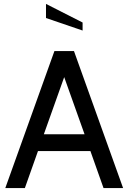

<svg xmlns="http://www.w3.org/2000/svg" viewBox="-20 -961 656 981"><path d="M609 0H509L442 -189H174L107 0H7L258 -700H358ZM412 -275 308 -567 204 -275ZM402 -805 215 -869V-941L402 -846Z"/></svg>

Font: Cabin
Style: Regular
Weight: 400
Designer: Pablo Impallari
Foundry: Pablo Impallari
Version: Version 1.007